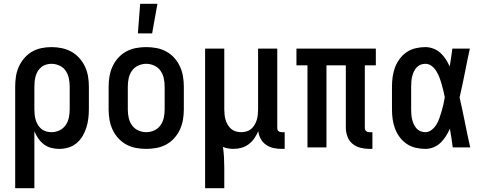

<svg xmlns="http://www.w3.org/2000/svg" viewBox="-20 -776 2540 1011"><path d="M60 215V-320Q60 -347 64 -373.5Q68 -400 79 -424.5Q90 -449 107.5 -469.5Q125 -490 148 -503.5Q171 -517 197.5 -522.5Q224 -528 251 -528Q278 -528 305 -522.5Q332 -517 355.5 -504Q379 -491 397.5 -470.5Q416 -450 427.5 -425.5Q439 -401 443.5 -374Q448 -347 448 -320V-200Q448 -176 445 -151.5Q442 -127 434.5 -103.5Q427 -80 414.5 -59Q402 -38 383 -22Q364 -6 340 1Q316 8 292 8Q270 8 249 2.5Q228 -3 211 -16Q194 -29 181.5 -47Q169 -65 161 -85V215ZM251 -80Q273 -80 293 -89.5Q313 -99 325.5 -117Q338 -135 342.5 -156.5Q347 -178 347 -200V-320Q347 -342 342.5 -363.5Q338 -385 326 -403Q314 -421 293.5 -430.5Q273 -440 251 -440Q237 -440 223 -436Q209 -432 198 -423Q187 -414 179.5 -402Q172 -390 168 -376Q164 -362 162.5 -348Q161 -334 161 -320V-200Q161 -186 162.5 -172Q164 -158 168 -144.5Q172 -131 179.5 -118.5Q187 -106 198 -97Q209 -88 223 -84Q237 -80 251 -80Z M750 8Q723 8 696 3Q669 -2 645 -15Q621 -28 602.5 -48.5Q584 -69 572.5 -94Q561 -119 556.5 -146Q552 -173 552 -200V-320Q552 -347 556.5 -374Q561 -401 572.5 -426Q584 -451 602.5 -471.5Q621 -492 645 -505Q669 -518 696 -523Q723 -528 750 -528Q777 -528 804 -523Q831 -518 855 -505Q879 -492 897.5 -471.5Q916 -451 927.5 -426Q939 -401 943.5 -374Q948 -347 948 -320V-200Q948 -173 943.5 -146Q939 -119 927.5 -94Q916 -69 897.5 -48.5Q879 -28 855 -15Q831 -2 804 3Q777 8 750 8ZM750 -80Q772 -80 792.5 -89.5Q813 -99 825.5 -117Q838 -135 842.5 -156.5Q847 -178 847 -200V-320Q847 -342 842.5 -363.5Q838 -385 825.5 -403Q813 -421 792.5 -430.5Q772 -440 750 -440Q728 -440 707.5 -430.5Q687 -421 674.5 -403Q662 -385 657.5 -363.5Q653 -342 653 -320V-200Q653 -178 657.5 -156.5Q662 -135 674.5 -117Q687 -99 707.5 -89.5Q728 -80 750 -80ZM706 -600 718 -756H809L781 -600Z M1060 215V-520H1161V-200Q1161 -186 1162.5 -172Q1164 -158 1168 -144.5Q1172 -131 1179.5 -118.5Q1187 -106 1197.5 -97Q1208 -88 1222 -84Q1236 -80 1250 -80Q1264 -80 1278 -84Q1292 -88 1302.5 -97Q1313 -106 1320.5 -118.5Q1328 -131 1332 -144.5Q1336 -158 1337.5 -172Q1339 -186 1339 -200V-520H1440V-103Q1440 -98 1441 -93.5Q1442 -89 1445.5 -86Q1449 -83 1453.5 -81.5Q1458 -80 1463 -80H1479V8H1463Q1441 8 1420 3.5Q1399 -1 1381 -13.5Q1363 -26 1352.5 -45.5Q1342 -65 1340 -86Q1332 -66 1319.5 -48Q1307 -30 1290 -17Q1273 -4 1252 2Q1231 8 1209 8Q1195 8 1181 5.5Q1167 3 1154 -2Q1158 25 1159.5 52.5Q1161 80 1161 107V215Z M1925 8Q1901 8 1877.5 2Q1854 -4 1836 -19Q1818 -34 1809.5 -57Q1801 -80 1801 -103V-432H1699V0H1599V-432H1541V-520H1959V-432H1901V-103Q1901 -98 1902.5 -93.5Q1904 -89 1907.5 -86Q1911 -83 1915.5 -81.5Q1920 -80 1925 -80H1941V8Z M2220 8Q2194 8 2168.5 2Q2143 -4 2121.5 -18.5Q2100 -33 2084.5 -54Q2069 -75 2060 -99Q2051 -123 2047.5 -148.5Q2044 -174 2044 -200V-320Q2044 -346 2047.5 -371.5Q2051 -397 2060 -421Q2069 -445 2084.5 -466Q2100 -487 2121.5 -501.5Q2143 -516 2168.5 -522Q2194 -528 2220 -528Q2241 -528 2262 -520Q2283 -512 2299 -497.5Q2315 -483 2327 -464.5Q2339 -446 2348 -426Q2352 -450 2355.5 -473.5Q2359 -497 2362 -520H2454Q2440 -456 2427.5 -391.5Q2415 -327 2400 -263Q2415 -198 2428 -132Q2441 -66 2456 0H2364Q2361 -25 2357 -49.5Q2353 -74 2349 -98Q2340 -78 2328 -59Q2316 -40 2300 -24.5Q2284 -9 2263 -0.5Q2242 8 2220 8ZM2220 -80Q2238 -80 2253.5 -92.5Q2269 -105 2278.5 -121Q2288 -137 2294 -154.5Q2300 -172 2305.5 -190.5Q2311 -209 2315 -227Q2319 -245 2322 -264Q2319 -281 2314.5 -299Q2310 -317 2305 -334.5Q2300 -352 2293.5 -369Q2287 -386 2277.5 -401.5Q2268 -417 2253 -428.5Q2238 -440 2220 -440Q2206 -440 2194 -435Q2182 -430 2173 -420Q2164 -410 2158.5 -397.5Q2153 -385 2150 -372.5Q2147 -360 2146 -346.5Q2145 -333 2145 -320V-200Q2145 -187 2146 -173.5Q2147 -160 2150 -147.5Q2153 -135 2158.5 -122.5Q2164 -110 2173 -100Q2182 -90 2194 -85Q2206 -80 2220 -80Z"/></svg>

Font: Iosevka Curly Semibold
Style: Regular
Weight: 600
Monospace: yes
Designer: Belleve Invis
Foundry: Belleve Invis
Version: Version 22.1.2; ttfautohint (v1.8.4)